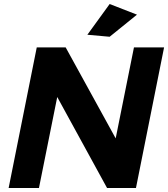

<svg xmlns="http://www.w3.org/2000/svg" viewBox="-20 -936 837 956"><path d="M526 -753 415 -763 526 -916 662 -863ZM657 0H513L265 -453L174 0H23L163 -700H307L556 -247L647 -700H797Z"/></svg>

Font: Argentum Sans SemiBold
Style: Italic
Weight: 600
Italic angle: -11°
Designer: Julieta Ulanovsky (font), Cristiano Sobral (main changes and remaster)
Foundry: Julieta Ulanovsky (font), Cristiano Sobral (main changes and remaster)
Version: Version 2.007;June 15, 2022;FontCreator 14.0.0.2814 64-bit; 